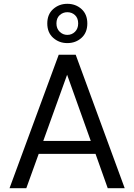

<svg xmlns="http://www.w3.org/2000/svg" viewBox="-20 -987 704 1007"><path d="M30 0 288 -700H377L634 0H545L481 -180H183L118 0ZM332 -595 207 -248H456ZM333 -761Q290 -761 259 -788.5Q228 -816 228 -864Q228 -912 259 -939.5Q290 -967 333 -967Q377 -967 407.5 -939.5Q438 -912 438 -864Q438 -816 407.5 -788.5Q377 -761 333 -761ZM333 -804Q357 -804 373.5 -820.5Q390 -837 390 -864Q390 -892 373.5 -907.5Q357 -923 333 -923Q310 -923 293 -907.5Q276 -892 276 -864Q276 -837 293 -820.5Q310 -804 333 -804Z"/></svg>

Font: DM Sans
Style: Regular
Weight: 400
Designer: Colophon Foundry, Jonny Pinhorn
Foundry: Colophon Foundry
Version: Version 4.004; ttfautohint (v1.8.4.7-5d5b)